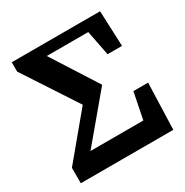

<svg xmlns="http://www.w3.org/2000/svg" viewBox="-154 -782 872 906"><g transform="rotate(-30 282.5 -328.5)"><path d="M29.1 0V-83.9L254 -354.5L246.9 -278.5L32.4 -606.4V-657.3H513.7L521.7 -464.1H443L405 -657.3L479.5 -600.2H331.3H179.8V-574.7L161.6 -645.3L348.7 -352.2L230.7 -211.3L111.9 -69.8L132 -134.2V-108.9H499.7L424.1 -66L461.4 -252.4H541.5L533.2 0Z"/></g></svg>

Font: Source Serif 4 Variable
Style: Regular
Weight: 400
Designer: Frank Grießhammer
Foundry: Adobe
Version: Version 4.005;hotconv 1.1.0;makeotfexe 2.6.0